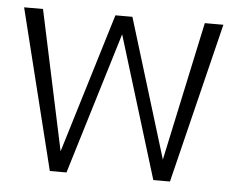

<svg xmlns="http://www.w3.org/2000/svg" viewBox="-42 -549 727 597"><g transform="rotate(5 321.5 -250.0)"><path d="M632 -500 509 0H457L321 -443L186 0H134L10 -500H69L162 -64L295 -500H348L481 -66L574 -500Z"/></g></svg>

Font: Sarabun ExtraLight
Style: Regular
Weight: 275
Designer: Suppakit Chalermlarp | Katatrad Co.,Ltd.
Foundry: Cadson Demak Co.,Ltd.
Version: Version 1.000; ttfautohint (v1.6)